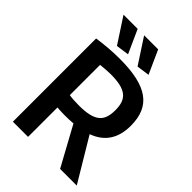

<svg xmlns="http://www.w3.org/2000/svg" viewBox="-272 -1080 1199 1199"><g transform="rotate(45 327.5 -480.5)"><path d="M349 -260Q316 -257 280 -257Q274 -257 264.5 -257Q255 -257 245 -257.5Q235 -258 225 -258.5Q215 -259 208 -260V0H74V-735Q173 -750 270 -750Q360 -750 425 -735.5Q490 -721 531.5 -691Q573 -661 593 -614.5Q613 -568 613 -503Q613 -336 468 -284L638 0H491ZM294 -363Q344 -363 378.5 -370.5Q413 -378 435 -394.5Q457 -411 466.5 -438Q476 -465 476 -503Q476 -541 466.5 -567.5Q457 -594 435.5 -610.5Q414 -627 379.5 -634.5Q345 -642 295 -642Q277 -642 252.5 -640Q228 -638 208 -636V-369Q223 -366 245.5 -364.5Q268 -363 294 -363ZM199 -794 90 -961H215L285 -806ZM381 -794 272 -961H396L466 -806Z"/></g></svg>

Font: Encode Sans Narrow
Style: SemiBold
Weight: 600
Designer: Pablo Impallari, Andres Torresi
Foundry: Pablo Impallari, Andres Torresi
Version: Version 1.000; ttfautohint (v1.00) -l 8 -r 50 -G 200 -x 14 -